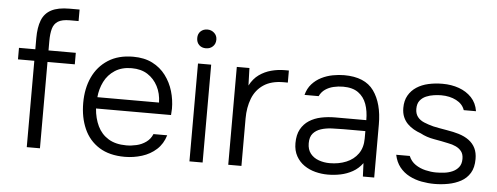

<svg xmlns="http://www.w3.org/2000/svg" viewBox="-50 -892 2667 1030"><g transform="rotate(5 1283.5 -377.0)"><path d="M122 0V-465H34V-527H122V-587Q122 -645 137 -683.5Q152 -722 188 -741Q224 -760 286 -760H340V-698H293Q251 -698 229.5 -684.5Q208 -671 200.5 -644Q193 -617 193 -578V-527H340V-465H193V0Z M650 6Q567 6 512 -28.5Q457 -63 430 -124Q403 -185 403 -263Q403 -341 431 -401.5Q459 -462 514 -497.5Q569 -533 649 -533Q709 -533 752.5 -511Q796 -489 824.5 -451Q853 -413 866.5 -367Q880 -321 880 -273Q879 -264 879 -255.5Q879 -247 878 -239H474Q478 -186 498 -144.5Q518 -103 556.5 -79.5Q595 -56 653 -56Q680 -56 708 -62.5Q736 -69 759 -85.5Q782 -102 793 -129H867Q853 -82 820 -52Q787 -22 742 -8Q697 6 650 6ZM476 -300H808Q807 -349 787 -387.5Q767 -426 732 -448.5Q697 -471 646 -471Q593 -471 556 -447Q519 -423 499.5 -384Q480 -345 476 -300Z M998 0V-527H1069V0ZM1033 -612Q1010 -612 996 -626Q982 -640 982 -663Q982 -686 996.5 -699.5Q1011 -713 1033 -713Q1054 -713 1069.5 -699Q1085 -685 1085 -663Q1085 -640 1070 -626Q1055 -612 1033 -612Z M1207 0V-527H1275L1278 -433Q1298 -471 1327.5 -492Q1357 -513 1392.5 -522.5Q1428 -532 1465 -532Q1471 -532 1476 -532Q1481 -532 1487 -532V-467H1464Q1398 -467 1356.5 -439Q1315 -411 1296.5 -363Q1278 -315 1278 -256V0Z M1743 6Q1709 6 1676 -2.5Q1643 -11 1616 -29.5Q1589 -48 1572.5 -77.5Q1556 -107 1556 -147Q1556 -192 1572.5 -222Q1589 -252 1617 -270Q1645 -288 1681 -295.5Q1717 -303 1757 -303H1924Q1924 -352 1910.5 -389.5Q1897 -427 1866.5 -449Q1836 -471 1785 -471Q1758 -471 1733 -465Q1708 -459 1688.5 -445.5Q1669 -432 1658 -409H1582Q1591 -444 1612.5 -468Q1634 -492 1663 -506.5Q1692 -521 1724 -527Q1756 -533 1785 -533Q1897 -533 1945 -466Q1993 -399 1993 -286V0H1932L1929 -72Q1907 -42 1876.5 -25Q1846 -8 1812 -1Q1778 6 1743 6ZM1748 -56Q1797 -56 1837 -72.5Q1877 -89 1900.5 -122Q1924 -155 1924 -204V-244H1806Q1775 -244 1743 -242.5Q1711 -241 1685 -232.5Q1659 -224 1643 -205.5Q1627 -187 1627 -153Q1627 -119 1644 -97.5Q1661 -76 1689 -66Q1717 -56 1748 -56Z M2318 6Q2283 6 2248 -0.5Q2213 -7 2182 -23Q2151 -39 2129.5 -66Q2108 -93 2100 -132H2173Q2185 -103 2209.5 -86.5Q2234 -70 2264 -63Q2294 -56 2321 -56Q2340 -56 2363.5 -58.5Q2387 -61 2408 -70Q2429 -79 2442.5 -96Q2456 -113 2456 -141Q2456 -166 2444.5 -181Q2433 -196 2414 -205Q2395 -214 2372 -218Q2336 -226 2295 -233Q2254 -240 2221 -258Q2201 -265 2182.5 -275.5Q2164 -286 2149 -301Q2134 -316 2125 -337Q2116 -358 2116 -386Q2116 -425 2132 -453Q2148 -481 2175.5 -499Q2203 -517 2239 -525Q2275 -533 2315 -533Q2363 -533 2403.5 -518.5Q2444 -504 2471.5 -475Q2499 -446 2506 -402H2440Q2429 -435 2394 -453Q2359 -471 2313 -471Q2296 -471 2274 -468Q2252 -465 2232 -456.5Q2212 -448 2199 -431.5Q2186 -415 2186 -387Q2186 -361 2199 -344Q2212 -327 2235 -317.5Q2258 -308 2285 -301Q2318 -294 2357.5 -287.5Q2397 -281 2423 -273Q2456 -263 2479 -246Q2502 -229 2514 -204.5Q2526 -180 2526 -146Q2526 -100 2508 -70.5Q2490 -41 2459.5 -24.5Q2429 -8 2392 -1Q2355 6 2318 6Z"/></g></svg>

Font: Onest Light
Style: Regular
Weight: 300
Designer: Dmitri Voloshin, Andrey Kudryavtsev
Foundry: Dmitri Voloshin, Andrey Kudryavtsev
Version: Version 1.000;gftools[0.9.33]